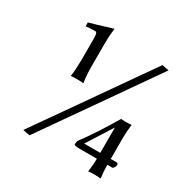

<svg xmlns="http://www.w3.org/2000/svg" viewBox="-161 -784 982 1000"><g transform="rotate(30 330.0 -283.5)"><path d="M557.1 -601.1 598.1 -592.8 140.1 62 98.1 54.2ZM397 -7.8Q368.7 -8.3 367.2 -15.1Q367.7 -32.2 373 -40Q434.6 -122.6 509.8 -249V-251Q517.1 -249 536.1 -249Q555.2 -249 571.8 -251L573.2 -249Q568.4 -208 567.9 -169.9V-43H606Q612.3 -41 612.8 -32.2Q612.3 -26.4 608.9 -18.1Q603 -8.3 598.1 -7.8H567.9Q567.9 31.2 573.2 69.8L571.8 71.8Q554.2 69.8 536.1 69.8Q516.1 69.8 499 71.8V69.8Q504.9 24.9 504.9 -7.8ZM408.2 -43H504.9V-195.8ZM240.2 -415Q240.2 -356.4 247.1 -314.9L246.1 -313Q227.1 -314.9 208 -314.9Q189 -314.9 171.9 -313V-314.9Q177.7 -352.1 178.2 -415V-544.9Q177.7 -578.1 168 -579.1Q132.8 -579.1 109.9 -576.2L108.9 -599.1Q142.1 -607.4 243.2 -639.2Q246.1 -639.2 246.1 -636.2Q240.2 -594.7 240.2 -549.8Z"/></g></svg>

Font: Linux Biolinum Capitals O
Style: Small Caps
Weight: 400
Designer: Philipp H. Poll
Foundry: Philipp H. Poll
Version: Version 1.0.4